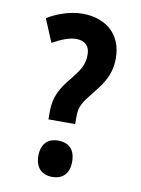

<svg xmlns="http://www.w3.org/2000/svg" viewBox="-84 -781 625 850"><g transform="rotate(10 229.0 -356.5)"><path d="M150 -237H270V-265C270 -306 275 -325 311 -370C354 -425 397 -470 397 -555C397 -661 325 -724 218 -724C160 -724 98 -700 61 -676L104 -573C143 -594 178 -609 210 -609C250 -609 271 -587 271 -549C271 -499 250 -475 217 -432C176 -383 150 -341 150 -274ZM134 -70C134 -18 163 11 210 11C257 11 286 -17 286 -70C286 -124 258 -152 210 -152C161 -152 134 -123 134 -70Z"/></g></svg>

Font: Noto Sans Gurmukhi ExtraCondensed
Style: Bold
Weight: 700
Width: 2
Designer: Jelle Bosma - Monotype Design Team
Foundry: Monotype Imaging Inc.
Version: Version 2.004